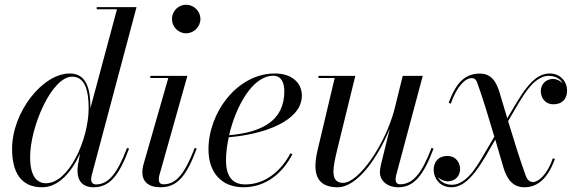

<svg xmlns="http://www.w3.org/2000/svg" viewBox="-20 -780 2412 810"><path d="M361.5 -324.5C361.5 -402.5 346 -470 274.5 -470C158.5 -470 31 -305.5 31 -152.5C31 -51 69.5 10 158 10C226 10 281.5 -52.5 317.5 -131.5L309 -85C307 -74.5 307 -63 307 -58C307 -18 328 10 375 10C442 10 481.5 -38 524.5 -153L516 -156C474.5 -47 437 -2 385 -2C369.5 -2 364.5 -12.5 364.5 -23C364.5 -27.5 365 -33 366.5 -39L556 -750H388V-741H473.5L361.5 -324ZM354 -324C354 -192 271 -7 174 -7C132 -7 107 -42.5 107 -116.5C107 -245.5 198 -456.5 284.5 -456.5C337.5 -456.5 354 -400 354 -324Z M705.5 -700C705.5 -667 732 -639.5 765 -639.5C798 -639.5 825.5 -667 825.5 -700C825.5 -733 798 -760 765 -760C732 -760 705.5 -733 705.5 -700ZM810 -153 801.5 -156C759 -46.5 723.5 -2.5 669.5 -2.5C654.5 -2.5 650 -12 650 -23.5C650 -28 650.5 -34 652 -39.5L770.5 -460H614V-451H690L585 -85C582 -74 580.5 -63 580.5 -53C580.5 -15 605 10 657 10C729 10 766.5 -38 810 -153Z M933.5 -103.5C933.5 -133.5 937.5 -167 945 -201C1093.5 -213 1253.5 -269.5 1253.5 -377C1253.5 -429.5 1212 -470 1140 -470C979.5 -470 859.5 -303.5 859.5 -150C859.5 -55 911.5 10 1007.5 10C1104 10 1174.5 -53 1213.5 -129L1205.5 -133.5C1166 -59.5 1100 -2 1015 -2C968.5 -2 933.5 -26.5 933.5 -103.5ZM1133 -460.5C1168 -460.5 1179.5 -428.5 1179.5 -395.5C1179.5 -272 1088 -222 946.5 -209.5C975 -332 1045.5 -460.5 1133 -460.5Z M1479 -460H1323.5V-451H1392L1318.5 -141C1300.5 -59 1308 10 1404.5 10C1489 10 1576 -119 1624.5 -237.5L1587 -85C1584.5 -74.5 1582.5 -60.5 1582.5 -52.5C1582.5 -22.5 1608.5 10 1660.5 10C1725 10 1766 -38 1809 -153L1800.5 -156C1759 -47 1721.5 -2.5 1667.5 -2.5C1655 -2.5 1649 -11 1649 -21.5C1649 -26.5 1649.5 -33.5 1651 -39.5L1763.5 -460H1679L1644 -318C1604 -167 1492.5 -8.5 1427.5 -8.5C1370.5 -8.5 1384.5 -74 1403.5 -152.5Z M2321 -109 2312.5 -112.5C2289.5 -45 2252 -12 2229 -12C2211.5 -12 2203 -25.5 2199 -36C2176 -98 2148 -188.5 2123.5 -269C2166 -342 2185.5 -375.5 2208 -405C2223 -424 2255 -460 2295 -460C2323.5 -460 2344 -447 2354.5 -429C2342.5 -440 2326 -447 2315 -447C2278 -447 2261.5 -420 2261.5 -395.5C2261.5 -370.5 2277 -340 2315.5 -340C2352 -340 2372.5 -363.5 2372.5 -398.5C2372.5 -429.5 2350 -470 2298 -470C2224.5 -470 2176.5 -375.5 2120 -281C2108 -320.5 2097 -357.5 2088.5 -386.5C2074.5 -434.5 2053.5 -469.5 2005 -469.5C1945 -469.5 1906 -436.5 1873 -346.5L1881.5 -342.5C1908.5 -418 1943 -450.5 1970.5 -450.5C1988.5 -450.5 1992.5 -433.5 1996 -423C2013 -378 2041 -286.5 2065.5 -203.5C2018 -122 1998 -86 1974 -55C1958.5 -36 1927 -0.5 1887 -0.5C1858 -0.5 1837.5 -14 1827 -32.5C1839 -21.5 1856 -15 1867 -15C1905 -15 1921 -41.5 1921 -67C1921 -92 1905 -122 1867 -122C1830 -122 1809.5 -98 1809.5 -63C1809.5 -32 1832 10 1885 10C1961 10 2015 -98 2069.5 -191C2083 -145 2095.5 -102.5 2104 -73C2118 -25 2143.5 10 2192 10C2242 10 2288 -19 2321 -109Z"/></svg>

Font: Bodoni* 24pt
Style: Italic
Weight: 400
Italic angle: -13°
Version: Version 2.3